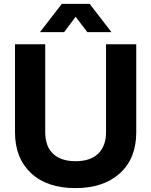

<svg xmlns="http://www.w3.org/2000/svg" viewBox="-20 -956 776 985"><path d="M367 9Q221 9 139 -68Q57 -145 57 -277V-729H212V-278Q212 -205 252.5 -167Q293 -129 368 -129Q444 -129 484 -168Q524 -207 524 -278V-729H679V-277Q679 -143 595 -67Q511 9 367 9ZM185 -791 297 -936H440L552 -791H428L368 -870L309 -791Z"/></svg>

Font: Mona Sans
Style: Bold
Weight: 700
Designer: Deni Anggara
Foundry: GitHub
Version: Version 2.000;Glyphs 3.2.3 (3260)